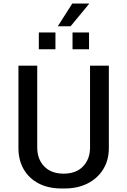

<svg xmlns="http://www.w3.org/2000/svg" viewBox="-20 -1058 722 1088"><path d="M328 10Q253.9 10 199.1 -18.5Q144.2 -47 114.4 -98.6Q84.5 -150.1 84.5 -219.2V-686H191V-222Q191 -155.6 230.8 -114.8Q270.5 -74 340.5 -74Q411.5 -74 450.9 -115.4Q490.2 -156.7 490.2 -222V-686H596.8V-219.2Q596.8 -150.5 564.9 -98.9Q533 -47.2 476.8 -18.6Q420.5 10 346.8 10ZM307.5 -909.2 389.5 -1037.8H483.8V-1034.8L380 -909.2ZM200 -778.8V-874H294.2V-778.8ZM391 -778.8V-874H484.5V-778.8Z"/></svg>

Font: Chivo Medium
Style: Regular
Weight: 500
Designer: Hector Gatti
Foundry: Omnibus-Type
Version: Version 2.002